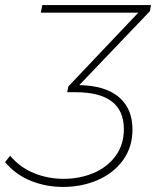

<svg xmlns="http://www.w3.org/2000/svg" viewBox="-116 -539 630 758"><path d="M476 -495 197 -203Q300 -201 353.5 -155.5Q407 -110 407 -28Q407 42 369.5 93.5Q332 145 269.5 172Q207 199 133 199Q66 199 6 175Q-54 151 -96 101L-76 76Q-37 122 18 144.5Q73 167 135 167Q199 167 253.5 144Q308 121 340.5 76.5Q373 32 373 -29Q373 -175 182 -175H149L154 -198L430 -489H45L51 -519H480Z"/></svg>

Font: Montserrat Alternates ExLight
Style: Italic
Weight: 275
Italic angle: -11.3°
Designer: Julieta Ulanovsky
Foundry: Julieta Ulanovsky
Version: Version 7.200